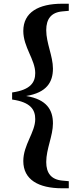

<svg xmlns="http://www.w3.org/2000/svg" viewBox="-20 -830 423 1030"><path d="M349 -772V-810H313C187 -810 105 -764 105 -664C105 -577 169 -510 169 -438C169 -389 145 -348 45 -334V-296C145 -282 169 -241 169 -191C169 -120 105 -53 105 34C105 134 187 180 313 180H349V142L316 139C255 134 228 99 228 39C228 -31 264 -101 264 -168C264 -240 231 -297 120 -315C231 -333 264 -390 264 -462C264 -529 228 -599 228 -668C228 -729 255 -764 316 -769Z"/></svg>

Font: Noto Serif CJK JP Black
Style: Regular
Weight: 900
Designer: Ryoko NISHIZUKA 西塚涼子 (kana & ideographs); Frank Grießhammer (Latin, Greek & Cyrillic); Wenlong ZHANG 张文龙 (bopomofo); San
Foundry: Adobe Systems Incorporated
Version: Version 1.001;PS 1.001;hotconv 16.6.54;makeotf.lib2.5.65590